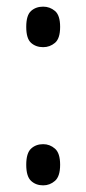

<svg xmlns="http://www.w3.org/2000/svg" viewBox="-20 -551 260 578"><path d="M110 -409Q88 -409 73.5 -422Q59 -435 59 -470Q59 -505 73.5 -518Q88 -531 110 -531Q130 -531 145.5 -518Q161 -505 161 -470Q161 -435 145.5 -422Q130 -409 110 -409ZM110 7Q88 7 73.5 -6.5Q59 -20 59 -55Q59 -90 73.5 -103.5Q88 -117 110 -117Q130 -117 145.5 -103.5Q161 -90 161 -55Q161 -20 145.5 -6.5Q130 7 110 7Z"/></svg>

Font: Noto Serif Ethiopic ExtraCondensed
Style: Regular
Weight: 400
Width: 2
Designer: Monotype Design Team
Foundry: Monotype Imaging Inc.
Version: Version 2.102; ttfautohint (v1.8.4.7-5d5b)